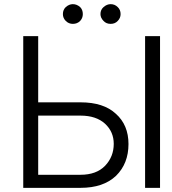

<svg xmlns="http://www.w3.org/2000/svg" viewBox="-20 -903 828 925"><path d="M538 -355Q599 -301 599 -209Q599 -115 539 -56Q478 2 368 2H92V-729H164V-410H368Q479 -410 538 -355ZM486 -104Q528 -148 528 -210Q528 -268 486 -307Q443 -346 368 -346H164V-61H368Q444 -61 486 -104ZM679 2V-729H751V2ZM297 -802Q283 -816 283 -835Q283 -856 297 -869Q313 -883 331 -883Q350 -883 366 -869Q379 -856 379 -835Q379 -816 366 -802Q352 -788 331 -788Q311 -788 297 -802ZM479 -802Q464 -817 464 -835Q464 -856 479 -869Q495 -883 513 -883Q533 -883 547 -869Q561 -856 561 -835Q561 -816 547 -802Q534 -788 513 -788Q492 -788 479 -802Z"/></svg>

Font: Sinter Normal
Style: Regular
Weight: 350
Foundry: Adobe & rsms
Version: Version 1.000